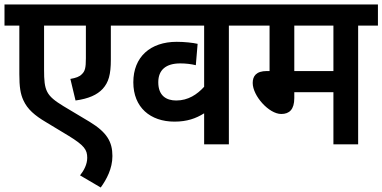

<svg xmlns="http://www.w3.org/2000/svg" viewBox="-20 -642 1701 854"><path d="M551 -528V-622H0V-528H66V-312C66 -255 71 -224 84 -196C102 -156 135 -128 184 -99L285 -38C355 5 368 24 368 60C368 89 353 117 336 138L428 192C454 156 480 108 480 52C480 -11 456 -53 379 -100L262 -170C185 -217 176 -238 176 -332V-528H362V-383C362 -340 358 -325 344 -312C334 -301 317 -295 293 -291L316 -195C374 -203 412 -220 437 -247C463 -276 473 -310 473 -377V-528Z M1086 -528V-622H537V-528H888V-256C857 -222 817 -195 764 -195C720 -195 684 -216 684 -276C684 -331 718 -360 782 -360C807 -360 831 -357 851 -352L859 -447C838 -452 799 -456 766 -456C649 -456 573 -389 573 -276C573 -164 649 -101 756 -101C812 -101 851 -115 888 -138V0H998V-528Z M1573 -528H1661V-622H1073V-528H1179V-326H1167C1119 -326 1104 -303 1104 -273C1104 -216 1176 -135 1231 -135C1267 -135 1289 -155 1289 -206V-232H1463V0H1573ZM1463 -528V-326H1289V-528Z"/></svg>

Font: Noto Sans Devanagari UI SemiCondensed SemiBold
Style: Regular
Weight: 600
Width: 4
Designer: Jelle Bosma - Monotype Design Team
Foundry: Monotype Imaging Inc.
Version: Version 2.004